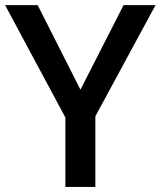

<svg xmlns="http://www.w3.org/2000/svg" viewBox="-20 -734 631 754"><path d="M236.8 -272.5 0 -713.9H127.9L295.9 -381.8L465.3 -713.9H590.8L354.5 -277.3V0H236.8Z"/></svg>

Font: Viking Open Sans Light
Style: Bold
Weight: 600
Foundry: Ascender Corporation
Version: Version 2.001